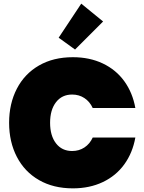

<svg xmlns="http://www.w3.org/2000/svg" viewBox="-20 -1029 793 1054"><path d="M30 -355Q30 -460 72.5 -542Q115 -624 194 -669.5Q273 -715 380 -715Q472 -715 544.5 -680.5Q617 -646 662.5 -583Q708 -520 723 -436H489Q473 -471 443.5 -490.5Q414 -510 376 -510Q320 -510 287.5 -468Q255 -426 255 -355Q255 -284 287.5 -242Q320 -200 376 -200Q414 -200 443.5 -219.5Q473 -239 489 -274H723Q708 -190 662.5 -127Q617 -64 544.5 -29.5Q472 5 380 5Q273 5 194 -40.5Q115 -86 72.5 -168Q30 -250 30 -355ZM392 -757 302 -822 426 -1009 546 -911Z"/></svg>

Font: Fz Poppins Black
Style: Regular
Weight: 900
Designer: Ninad Kale (Devanagari), Jonny Pinhorn (Latin)
Foundry: Indian Type Foundry
Version: Vit hóa bi Vntype.Com & FontZin.Com